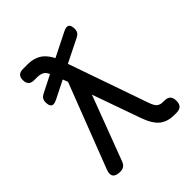

<svg xmlns="http://www.w3.org/2000/svg" viewBox="-202 -862 1004 1004"><g transform="rotate(-45 300.0 -360.0)"><path d="M154 -20Q148 -5 137.5 2.5Q127 10 110 10Q78 10 67.5 -5Q57 -20 69 -50L249 -516L238 -544L138 -494Q114 -482 102 -489Q90 -496 90 -523Q90 -537 96 -546.5Q102 -556 114 -562L211 -611Q203 -631 189 -639Q173 -647 150 -647H130Q109 -647 98.5 -657.5Q88 -668 88 -689Q88 -710 98.5 -720Q109 -730 130 -730H163Q217 -730 251 -702Q275 -681 290 -650L422 -716Q446 -728 458 -721Q470 -714 470 -687Q470 -673 464 -663.5Q458 -654 446 -648L315 -583L470 -139Q480 -110 492.5 -100Q505 -90 525 -90H535Q558 -90 569 -79Q580 -68 580 -45Q580 -22 569 -11Q558 0 535 0H520Q470 0 438.5 -25Q407 -50 385 -112L290 -380Z"/></g></svg>

Font: Maple Mono Normal
Style: Regular
Weight: 400
Monospace: yes
Designer: subframe7536
Version: Version 7.000